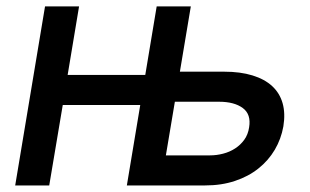

<svg xmlns="http://www.w3.org/2000/svg" viewBox="-20 -565 946 585"><path d="M117.2 -545.5H220.9L186.1 -336.6H422.6L457.4 -545.5H561.4L528.1 -346.6H662.6Q712.4 -346.6 749.3 -335.2Q786.2 -323.9 809.3 -302.6Q832.4 -281.2 841.1 -250.4Q849.8 -219.5 843.4 -180Q836.6 -141.7 817.3 -108.8Q797.9 -76 767.4 -51.7Q736.9 -27.3 695.8 -13.7Q654.8 0 604.8 0H366.5L407.3 -245H171.2L130 0H26.3ZM485.4 -91.6H620Q639.9 -91.6 659.8 -96.8Q679.7 -101.9 696.2 -112.6Q712.7 -123.2 724.3 -139.2Q735.8 -155.2 739 -176.8Q745.7 -216.6 719.8 -235.8Q693.9 -255 647.4 -255H512.8Z"/></svg>

Font: Inter P Medium
Style: Italic
Weight: 500
Italic angle: 9.39999°
Designer: Rasmus Andersson
Foundry: rsms
Version: Version 3.018;git-588b23468